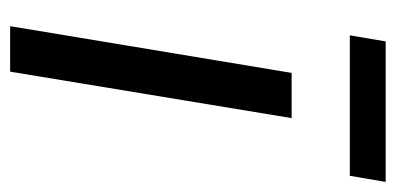

<svg xmlns="http://www.w3.org/2000/svg" viewBox="-216 -546 762 369"><g transform="rotate(90 164.5 -361.0)"><path d="M29.8 0 119.6 -541H206.5L117.2 0ZM329.1 -721.7 317.4 -652.8H47.4L59.1 -721.7Z"/></g></svg>

Font: Inter 17pt
Style: Italic
Weight: 400
Italic angle: -9.3988°
Version: Version 4.001;git-66647c0bb